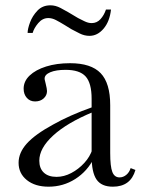

<svg xmlns="http://www.w3.org/2000/svg" viewBox="-20 -692 530 723"><path d="M405 11Q362 11 343.5 -16Q325 -43 325 -104V-320Q325 -379 302.5 -404Q280 -429 227 -429Q191 -429 169.5 -420Q148 -411 148 -396Q148 -392 149.5 -387.5Q151 -383 152 -377Q157 -357 157 -349Q157 -333 144.5 -321.5Q132 -310 112 -310Q93 -310 81 -323.5Q69 -337 69 -358Q69 -386 91.5 -407.5Q114 -429 153.5 -441.5Q193 -454 244 -454Q323 -454 359 -416.5Q395 -379 395 -296V-116Q395 -65 403 -44.5Q411 -24 430 -24Q444 -24 455.5 -33.5Q467 -43 472 -59L490 -52Q472 11 405 11ZM163 11Q112 11 81 -14Q50 -39 50 -79Q50 -117 81 -151.5Q112 -186 180 -223Q210 -240 247 -256.5Q284 -273 329 -289L330 -270Q233 -230 180.5 -182Q128 -134 128 -87Q128 -58 145 -42Q162 -26 193 -26Q221 -26 248.5 -40.5Q276 -55 297.5 -78.5Q319 -102 328 -130L334 -97Q309 -47 263.5 -18Q218 11 163 11ZM317 -557Q298 -557 280 -566Q262 -575 249 -582L223 -598Q205 -609 190.5 -616.5Q176 -624 162 -624Q140 -624 124 -605Q108 -586 103 -568H84Q84 -583 93 -607.5Q102 -632 121 -652Q140 -672 170 -672Q189 -672 208 -662Q227 -652 237 -646L274 -624Q282 -620 297 -612.5Q312 -605 325 -605Q345 -605 358.5 -620Q372 -635 379 -656H398Q393 -611 370 -584Q347 -557 317 -557Z"/></svg>

Font: Baskervville SC
Style: Regular
Weight: 400
Designer: Alexis Faudot, Rémi Forte, Morgane Pierson, Rafael Ribas, Tanguy Vanlaeys, Rosalie Wagner, Thomas Huot-Marchand
Foundry: ANRT
Version: Version 1.100